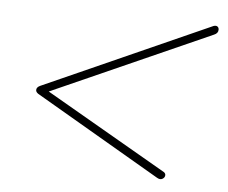

<svg xmlns="http://www.w3.org/2000/svg" viewBox="-38 -474 558 470"><g transform="rotate(5 241.5 -239.0)"><path d="M363 -49 56 -228Q50 -232 50 -237Q50 -244 59 -248L469 -431Q475 -433 478.5 -430.5Q482 -428 482 -423Q482 -414 472 -410L81 -236L379 -64Q383 -61 383 -57Q383 -51 377 -47.5Q371 -44 363 -49Z"/></g></svg>

Font: Zen Loop
Style: Italic
Weight: 400
Italic angle: -15°
Designer: Yoshimichi Ohira
Foundry: A-1 Corp ZenFonts
Version: Version 1.000; ttfautohint (v1.8.3)